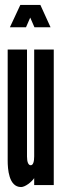

<svg xmlns="http://www.w3.org/2000/svg" viewBox="-20 -747 272 775"><path d="M62 -727 20 -637H85L102 -676L119 -637H184L143 -727ZM118 -116C118 -95 114 -80 104 -80C94 -80 89 -94 89 -115V-547H11V-99C11 -66 15 8 65 8C82 8 108 -13 118 -28V0H197V-547H118Z"/></svg>

Font: League Gothic Condensed
Style: Regular
Weight: 400
Width: 3
Designer: Tyler Finck
Foundry: The League of Moveable Type
Version: Version 1.001;PS 001.001;hotconv 1.0.56;makeotf.lib2.0.21325